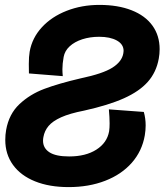

<svg xmlns="http://www.w3.org/2000/svg" viewBox="-20 -751 671 783"><path d="M1.5 -180.5Q1.5 -201.5 5 -221Q16.5 -286 59.2 -326.2Q102 -366.5 160.5 -388.5Q219 -410.5 309 -431.5Q399.5 -450.5 438.5 -475.2Q477.5 -500 483 -534Q484 -540 484 -543.5Q484 -570.5 456.5 -585.8Q429 -601 384.5 -601Q347 -601 315.5 -590.8Q284 -580.5 264 -562Q244 -543.5 239.5 -518.5Q234.5 -491 234.5 -468.5Q234.5 -456.5 236 -440.5L98 -451.5L97.5 -490Q97.5 -520 101 -540.5Q111 -596.5 150.8 -639.8Q190.5 -683 252 -707Q313.5 -731 385.5 -731Q461 -731 516.5 -709.2Q572 -687.5 601.5 -646.8Q631 -606 631 -550.5Q631 -531 627.5 -512Q617.5 -456.5 583 -417.5Q548.5 -378.5 485.5 -350.2Q422.5 -322 323.5 -300Q264.5 -288.5 229.5 -272.8Q194.5 -257 178 -237.2Q161.5 -217.5 157 -192Q155.5 -184.5 155.5 -177Q155.5 -147 181.5 -130Q207.5 -113 262 -113Q329.5 -113 373 -140.8Q416.5 -168.5 425 -215.5Q427 -229.5 427 -247Q427 -272 424 -305L566.5 -294.5Q574 -268 574 -239.5Q574 -220 570.5 -199Q559.5 -135 517.5 -87.2Q475.5 -39.5 409 -13.8Q342.5 12 260 12Q181 12 122.8 -11.5Q64.5 -35 33 -78.5Q1.5 -122 1.5 -180.5Z"/></svg>

Font: JuliaMono Black
Style: Italic
Weight: 900
Italic angle: -9°
Monospace: yes
Designer: cormullion
Foundry: corm
Version: Version 0.057; ttfautohint (v1.8.4)